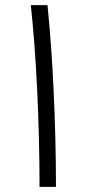

<svg xmlns="http://www.w3.org/2000/svg" viewBox="-20 -728 363 748"><path d="M198 0C198 -248 185 -514 165 -708H100C121 -517 134 -251 134 0Z"/></svg>

Font: UULA Sans
Style: Regular
Weight: 400
Designer: Mohamed Gaber, Laura Garcia Mut
Foundry: Kief Type Foundry
Version: Version 3.006;hotconv 1.0.109;makeotfexe 2.5.65596